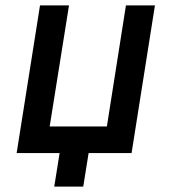

<svg xmlns="http://www.w3.org/2000/svg" viewBox="-20 -570 640 715"><path d="M182 125 202 0H42L129 -550H237L165 -99H378L449 -550H557L470 0H310L290 125Z"/></svg>

Font: JetBrains Mono NL SemiBold
Style: Italic
Weight: 600
Italic angle: -9°
Monospace: yes
Designer: Philipp Nurullin, Konstantin Bulenkov
Foundry: JetBrains
Version: Version 2.305; ttfautohint (v1.8.4.7-5d5b)